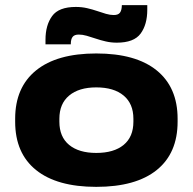

<svg xmlns="http://www.w3.org/2000/svg" viewBox="-20 -709 750 747"><path d="M354.5 18Q201.5 18 120.2 -47.5Q39 -113 39 -235.5V-247Q39 -369 120.2 -435Q201.5 -501 354.5 -501Q508.5 -501 589.8 -435Q671 -369 671 -247V-235.5Q671 -113 589.8 -47.5Q508.5 18 354.5 18ZM354.5 -114Q423 -114 461 -145.2Q499 -176.5 499 -235.5V-247Q499 -305.5 461 -337.2Q423 -369 354.5 -369Q287 -369 249 -337.2Q211 -305.5 211 -247V-235.5Q211 -176.5 249 -145.2Q287 -114 354.5 -114ZM434.5 -543Q412 -543 391.5 -547.8Q371 -552.5 352.5 -558.8Q334 -565 317.5 -569.8Q301 -574.5 286.5 -574.5Q269.5 -574.5 262.5 -565.5Q255.5 -556.5 255.5 -538V-536.5H157V-554.5Q157 -611 182.8 -646.5Q208.5 -682 275 -682Q298.5 -682 319 -677.2Q339.5 -672.5 357.8 -666.2Q376 -660 392.2 -655.2Q408.5 -650.5 422.5 -650.5Q440 -650.5 446.8 -659.8Q453.5 -669 454 -687V-689H553V-671Q553 -613.5 527 -578.2Q501 -543 434.5 -543Z"/></svg>

Font: Anek Latin Expanded
Style: Bold
Weight: 700
Width: 7
Designer: Yesha Goshar
Foundry: Ek Type
Version: Version 1.003